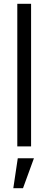

<svg xmlns="http://www.w3.org/2000/svg" viewBox="-20 -770 254 1010"><path d="M71 0V-750H143.5V0ZM50 220 73.5 62.5H158.5L101 220Z"/></svg>

Font: Mohave Light
Style: Regular
Weight: 400
Version: Version 2.003